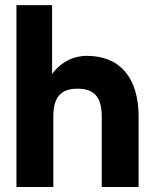

<svg xmlns="http://www.w3.org/2000/svg" viewBox="-20 -743 616 763"><path d="M384.3 0H530.8V-279.3C530.8 -435.5 455.6 -521 325.7 -521C256.8 -521 211.9 -482.9 187 -449.2V-722.7H45.4V0H191.9V-279.3C191.9 -350.6 216.3 -390.6 288.1 -390.6C359.9 -390.6 384.3 -350.6 384.3 -279.3Z"/></svg>

Font: Giphurs ExtraBold
Style: Regular
Weight: 800
Version: Version 1.000